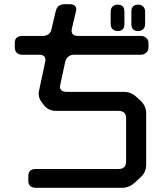

<svg xmlns="http://www.w3.org/2000/svg" viewBox="-20 -785 768 909"><path d="M265 -382 289 -494Q300 -526 331 -526H648Q662 -526 672.5 -536Q683 -546 683 -560V-582Q683 -595 672.5 -605Q662 -615 648 -615H349Q319 -615 319 -640Q319 -645 320 -648L341 -737V-740Q341 -765 310 -765H285Q252 -765 244 -733L224 -648Q217 -615 182 -615H85Q69 -615 59.5 -607Q50 -599 50 -582V-560Q50 -545 59 -535.5Q68 -526 85 -526H165Q195 -526 195 -501Q195 -500 195 -498Q195 -496 194 -492L164 -352L163 -343Q163 -318 179 -299L189 -286Q210 -260 246 -260H542Q558 -260 567.5 -251.5Q577 -243 577 -226V-21Q577 15 542 15H150Q114 15 114 49V71Q114 104 150 104H559Q591 104 618 80L648 52Q672 29 672 -6V-249Q672 -282 647 -307L626 -326Q601 -350 566 -350H296Q266 -350 264 -373Q264 -381 265 -382ZM634 -638Q649 -638 658 -647Q667 -656 667 -671V-730Q667 -745 658 -754Q649 -763 634 -763Q602 -763 602 -730V-671Q602 -638 634 -638ZM537 -638Q569 -638 569 -671V-730Q569 -763 537 -763Q522 -763 513 -754Q504 -745 504 -730V-671Q504 -656 513 -647Q522 -638 537 -638Z"/></svg>

Font: WD-XL Lubrifont TC
Style: Regular
Weight: 400
Designer: [WD-XL Lubrifont] Copyright 2020-2022 (c) NightFurySL2001, Skr-ZERO; [ZCOOL QingKe HuangYou] Copyright 2018-2022 (c) The
Version: Version 2.001;hotconv 1.1.1;makeotfexe 2.6.0